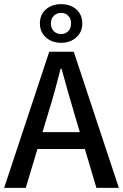

<svg xmlns="http://www.w3.org/2000/svg" viewBox="-20 -904 592 924"><path d="M0 0 217 -655H335L552 0H444L338 -356Q322 -410 306.5 -464.5Q291 -519 276 -574H272Q258 -519 243 -464.5Q228 -410 211 -356L104 0ZM122 -187V-268H428V-187ZM274 -698Q230 -698 201 -724Q172 -750 172 -791Q172 -834 201 -859Q230 -884 274 -884Q318 -884 347 -859Q376 -834 376 -791Q376 -750 347 -724Q318 -698 274 -698ZM274 -740Q294 -740 308 -753.5Q322 -767 322 -791Q322 -815 308 -828.5Q294 -842 274 -842Q254 -842 239.5 -828.5Q225 -815 225 -791Q225 -767 239.5 -753.5Q254 -740 274 -740Z"/></svg>

Font: Assistant ExtraLight SemiBold
Style: Regular
Weight: 600
Version: Version 3.000